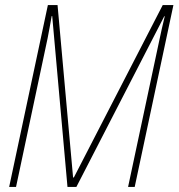

<svg xmlns="http://www.w3.org/2000/svg" viewBox="-20 -734 701 754"><path d="M16 0H43L167 -584C173 -614 176 -633 183 -671H185L245 0H280L625 -670H627C618 -632 612 -607 607 -582L483 0H509L661 -714H619L270 -37H267L206 -714H168Z"/></svg>

Font: Noto Sans Condensed Thin
Style: Italic
Weight: 100
Width: 3
Italic angle: -12°
Designer: Monotype Design Team
Foundry: Monotype Imaging Inc.
Version: Version 2.013